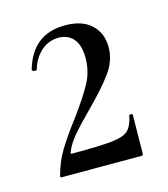

<svg xmlns="http://www.w3.org/2000/svg" viewBox="-62 -780 376 429"><g transform="rotate(-15 125.5 -566.0)"><path d="M93 -523Q123 -564 137 -590Q151 -616 151 -647Q151 -676 138.5 -691Q126 -706 104 -706Q81 -706 63.5 -690.5Q46 -675 39 -650Q39 -648 35 -648Q32 -648 29.5 -649.5Q27 -651 28 -653Q50 -729 125 -729Q165 -729 186 -709Q207 -689 207 -657Q207 -626 187 -598.5Q167 -571 128 -532Q100 -504 85 -486Q70 -468 64 -451Q63 -448 66 -448Q133 -448 159.5 -451Q186 -454 196.5 -463.5Q207 -473 212 -497Q212 -499 216 -499Q220 -499 220 -497L219 -407Q219 -403 215 -403H31Q26 -403 28 -408Q36 -438 51.5 -463.5Q67 -489 93 -523Z"/></g></svg>

Font: Cormorant Infant Medium
Style: Regular
Weight: 500
Designer: Christian Thalmann (Catharsis Fonts)
Foundry: Catharsis Fonts
Version: Version 4.000